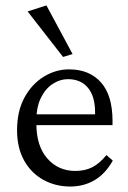

<svg xmlns="http://www.w3.org/2000/svg" viewBox="-20 -681 474 709"><path d="M239.3 7.8Q185.5 7.8 140.6 -16.6Q95.7 -41 69.3 -87.9Q43 -134.8 43 -200.2Q43 -270.5 70.3 -320.8Q97.7 -371.1 142.6 -398.4Q187.5 -425.8 238.3 -424.8Q311.5 -423.8 353.5 -376Q395.5 -328.1 395.5 -234.4V-218.8H91.8V-258.8H340.8L331.1 -249V-266.6Q331.1 -325.2 304.7 -356.9Q278.3 -388.7 230.5 -388.7Q202.1 -388.7 175.3 -371.6Q148.4 -354.5 131.3 -320.3Q114.3 -286.1 114.3 -234.4V-224.6Q114.3 -141.6 154.8 -95.7Q195.3 -49.8 257.8 -49.8Q293.9 -49.8 320.8 -63.5Q347.7 -77.1 373 -108.4L396.5 -87.9Q369.1 -39.1 329.1 -15.6Q289.1 7.8 239.3 7.8ZM212.9 -470.7 82 -638.7 151.4 -661.1 248 -481.4Z"/></svg>

Font: Crimson Pro ExtraLight Light
Style: Regular
Weight: 300
Version: Version 1.002